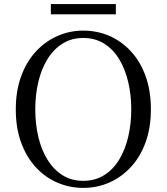

<svg xmlns="http://www.w3.org/2000/svg" viewBox="-20 -893 807 929"><path d="M226.1 -823.8V-873.3H540.5V-823.8ZM383 16.1Q316.9 16.1 257.7 -9.3Q198.4 -34.7 153.2 -83.8Q107.9 -132.9 82.2 -203.3Q56.4 -273.6 56.4 -363.7Q56.4 -452.8 82.2 -523.6Q107.9 -594.3 153.2 -643.4Q198.4 -692.5 257.7 -718.7Q316.9 -744.9 383 -744.9Q450 -744.9 508.8 -719.5Q567.6 -694.1 613.1 -645Q658.7 -595.9 684.4 -525.1Q710.1 -454.4 710.1 -363.7Q710.1 -274.6 684.4 -204.2Q658.7 -133.7 613.1 -84.6Q567.6 -35.5 508.8 -9.7Q450 16.1 383 16.1ZM383 -18Q440.1 -18 483.7 -45.3Q527.4 -72.6 556.4 -120.2Q585.4 -167.8 600.2 -230.4Q615.1 -293.1 615.1 -363.7Q615.1 -434.4 600.2 -496.9Q585.4 -559.5 556.4 -607.1Q527.4 -654.7 483.7 -682Q440.1 -709.3 383 -709.3Q325.9 -709.3 282.6 -682Q239.2 -654.7 209.8 -607.1Q180.4 -559.5 165.5 -496.9Q150.7 -434.4 150.7 -363.7Q150.7 -293.1 165.5 -230.4Q180.4 -167.8 209.8 -120.2Q239.2 -72.6 282.6 -45.3Q325.9 -18 383 -18Z"/></svg>

Font: Noto Serif SC
Style: Regular
Weight: 200
Designer: Ryoko NISHIZUKA 西塚涼子 (kana & ideographs); Frank Grießhammer (Latin, Greek & Cyrillic); Wenlong ZHANG 张文龙 (bopomofo); San
Foundry: Adobe
Version: Version 2.001;hotconv 1.1.0;makeotfexe 2.6.0